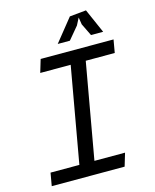

<svg xmlns="http://www.w3.org/2000/svg" viewBox="-138 -1052 925 1145"><g transform="rotate(-15 325.0 -480.0)"><path d="M169 -750H619L605 -670H426L321.5 -80H510.5L486.5 0H36.5L50.5 -80H228.5L333 -670H145ZM571 -810H496L459 -886L452 -930L429.5 -886.5L365.5 -810H290.5L403 -950L505 -960Z"/></g></svg>

Font: B612 Mono
Style: Italic
Weight: 400
Italic angle: -10°
Version: Version 1.005